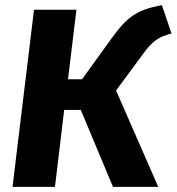

<svg xmlns="http://www.w3.org/2000/svg" viewBox="-20 -731 691 751"><path d="M434 -377 599 0H422L296 -301H231L195 0H29L113 -693H279L246 -421H301L418 -583Q440 -614 459.5 -635Q479 -656 500.5 -670.5Q522 -685 549 -694.5Q576 -704 613 -711L651 -600Q613 -591 590 -574Q567 -557 544 -526Z"/></svg>

Font: Qjlgwqiwhsfqbnnlvksmvfsycuq
Style: Regular
Weight: 700
Italic angle: -8°
Designer: Carrois Corporate & Edenspiekermann
Foundry: Carrois Corporate GbR & Edenspiekermann AG
Version: Version 2.001